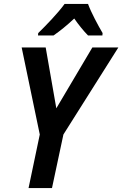

<svg xmlns="http://www.w3.org/2000/svg" viewBox="-20 -955 621 975"><path d="M174 -787 173 -775H252C285 -798 320 -826 357 -861C379 -829 406 -796 427 -775H500L501 -787C478 -826 443 -891 427 -935H308C275 -889 214 -826 174 -787ZM125 0H244L302 -272L581 -714H449L266 -405L212 -714H90L182 -272Z"/></svg>

Font: Noto Sans SemiCondensed SemiBold
Style: Italic
Weight: 600
Width: 4
Italic angle: -12°
Designer: Monotype Design Team
Foundry: Monotype Imaging Inc.
Version: Version 2.013